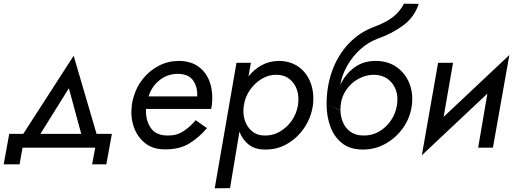

<svg xmlns="http://www.w3.org/2000/svg" viewBox="-26 -800 2794 1040"><path d="M490 0H96L80 90H-6L24 -75H100L373 -498L497 -75H580L550 90H473ZM347 -322 193 -75H414Z M1095 -106Q1053 -56 999.5 -23Q946 10 866 9Q802 9 759.5 -25Q717 -59 698.5 -113.5Q680 -168 688 -230Q691 -256 699 -279Q715 -333 750.5 -376Q786 -419 835.5 -444.5Q885 -470 944 -470Q1010 -469 1052 -437Q1094 -405 1111.5 -351.5Q1129 -298 1122 -234Q1121 -228 1120 -222Q1119 -216 1118 -210H765Q762 -150 790 -108Q818 -66 882 -66Q931 -65 968 -89.5Q1005 -114 1034 -149ZM938 -400Q881 -400 838 -365.5Q795 -331 779 -278H1042Q1045 -328 1020.5 -363.5Q996 -399 938 -400Z M1220 219 1137 220 1255 -460H1333L1320 -386Q1350 -424 1391 -446.5Q1432 -469 1483 -470Q1547 -470 1592 -437.5Q1637 -405 1657 -350Q1677 -295 1669 -230Q1659 -162 1622 -107.5Q1585 -53 1530 -21Q1475 11 1410 10Q1355 10 1321 -17Q1287 -44 1271 -87ZM1588 -230Q1595 -275 1583 -312Q1571 -349 1542 -372Q1513 -395 1469 -395Q1429 -395 1392 -373Q1355 -351 1328.5 -313.5Q1302 -276 1295 -230Q1288 -187 1299.5 -150Q1311 -113 1338 -90Q1365 -67 1404 -66Q1449 -64 1488 -86Q1527 -108 1553.5 -145.5Q1580 -183 1588 -230Z M1743 -234Q1743 -334 1774 -418.5Q1805 -503 1863.5 -564.5Q1922 -626 2004 -656Q2064 -678 2102.5 -708Q2141 -738 2162 -780L2242 -779Q2219 -708 2159.5 -663.5Q2100 -619 2021 -591Q1969 -572 1926 -533Q1883 -494 1854.5 -443.5Q1826 -393 1817 -340Q1845 -399 1893.5 -434.5Q1942 -470 2009 -470Q2075 -470 2122 -437Q2169 -404 2191 -349.5Q2213 -295 2205 -230Q2196 -163 2158.5 -109Q2121 -55 2064 -22.5Q2007 10 1940 10Q1869 10 1825.5 -25.5Q1782 -61 1762.5 -117Q1743 -173 1743 -234L1818 -204Q1818 -171 1831 -139Q1844 -107 1872 -86.5Q1900 -66 1943 -66Q1989 -65 2027.5 -87.5Q2066 -110 2091.5 -147.5Q2117 -185 2124 -230Q2132 -276 2118 -313.5Q2104 -351 2073 -373Q2042 -395 1997 -395Q1956 -395 1914.5 -372.5Q1873 -350 1845.5 -307Q1818 -264 1818 -204L1813 -207Z M2428 -460 2377 -167 2733 -502 2644 0H2564L2614 -293L2259 41L2347 -460Z"/></svg>

Font: Jost*
Style: Italic
Weight: 400
Italic angle: -10°
Version: Version 3.7